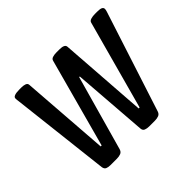

<svg xmlns="http://www.w3.org/2000/svg" viewBox="-126 -691 858 858"><g transform="rotate(-45 303.5 -261.5)"><path d="M130 2Q117 2 108 -2Q99 -6 97 -19L43 -488Q42 -495 41.5 -500Q41 -505 41 -509Q41 -525 83 -525H94Q108 -525 117.5 -521.5Q127 -518 128 -509L159 -88H165L279 -508Q281 -518 291.5 -521.5Q302 -525 316 -525H335Q368 -525 369 -508L399 -88H405L520 -509Q522 -518 533.5 -521.5Q545 -525 559 -525H573Q592 -525 599.5 -521Q607 -517 607 -509Q607 -503 604 -494L450 -19Q446 -6 435.5 -2Q425 2 412 2H375Q362 2 352 -2Q342 -6 341 -19L314 -375H310L210 -19Q206 -6 195.5 -2Q185 2 172 2Z"/></g></svg>

Font: Asap Condensed Condensed Regular
Style: Italic
Weight: 400
Width: 3
Italic angle: -6°
Designer: Pablo Cosgaya
Foundry: Omnibus-Type
Version: Version 3.001; ttfautohint (v1.8.4.7-5d5b)